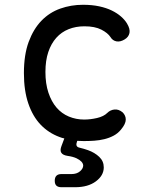

<svg xmlns="http://www.w3.org/2000/svg" viewBox="-20 -580 640 803"><path d="M80 -274Q80 -351 100 -405Q120 -459 153.5 -493.5Q187 -528 232 -544Q277 -560 327 -560Q365 -560 395 -553.5Q425 -547 447.5 -536Q470 -525 486 -511Q502 -497 511 -482Q525 -459 521.5 -442Q518 -425 501 -415Q483 -404 467 -407Q451 -410 442 -425Q431 -442 404 -456Q377 -470 333 -470Q297 -470 267 -458Q237 -446 215.5 -422Q194 -398 182 -362.5Q170 -327 170 -279Q170 -230 182.5 -192.5Q195 -155 216.5 -130Q238 -105 268 -92.5Q298 -80 332 -80Q358 -80 386 -86.5Q414 -93 429 -108Q441 -120 458.5 -122Q476 -124 493 -110Q499 -104 502.5 -96.5Q506 -89 506 -80Q506 -71 501 -60.5Q496 -50 486 -38Q473 -22 455 -12.5Q437 -3 416.5 2Q396 7 374 8.5Q352 10 330 10Q316 10 303 9L301 16Q298 25 301 30.5Q304 36 314 38Q331 42 348 48Q376 58 395 76Q414 94 414 120Q414 154 381 178.5Q348 203 294 203H237Q223 203 216 196.5Q209 190 209 176Q209 162 216 155Q223 148 237 148H279Q301 148 314.5 136.5Q328 125 328 112Q327 95 300 82Q285 75 263 72Q243 69 236.5 59Q230 49 237 31L249 -1Q239 -3 229 -7Q183 -24 150 -58.5Q117 -93 98.5 -147Q80 -201 80 -274Z"/></svg>

Font: Maple Mono NF
Style: Regular
Weight: 400
Monospace: yes
Designer: subframe7536
Version: Version 7.000